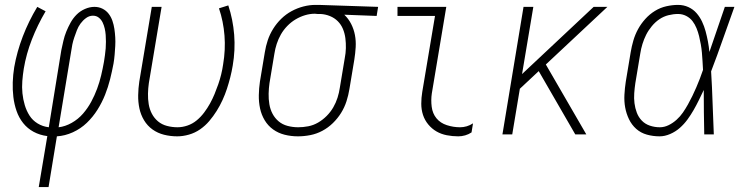

<svg xmlns="http://www.w3.org/2000/svg" viewBox="-20 -548 3040 783"><path d="M138 215 173 7Q142 3 117 -10.5Q92 -24 74.5 -46Q57 -68 47.5 -95.5Q38 -123 34.5 -152.5Q31 -182 32 -212.5Q33 -243 38 -274Q49 -337 73 -399.5Q97 -462 132 -520L166 -502Q133 -446 110 -387Q87 -328 77 -268Q73 -243 71 -217.5Q69 -192 71.5 -167.5Q74 -143 81 -119.5Q88 -96 100.5 -76.5Q113 -57 133.5 -44.5Q154 -32 179 -29L230 -343Q234 -362 238.5 -381.5Q243 -401 250.5 -419.5Q258 -438 268 -456Q278 -474 292.5 -488.5Q307 -503 326.5 -511.5Q346 -520 365 -520Q383 -520 398 -512.5Q413 -505 423 -492Q433 -479 438.5 -463Q444 -447 446.5 -430Q449 -413 450 -395.5Q451 -378 450 -360.5Q449 -343 447.5 -325Q446 -307 443 -289Q437 -257 429 -225Q421 -193 408.5 -161.5Q396 -130 377.5 -100.5Q359 -71 334 -47Q309 -23 277 -8.5Q245 6 212 8L178 215ZM219 -29Q246 -32 272.5 -47Q299 -62 318.5 -84.5Q338 -107 352 -133Q366 -159 376 -186Q386 -213 392.5 -240.5Q399 -268 404 -296Q406 -309 408 -323Q410 -337 411 -350.5Q412 -364 412 -378Q412 -392 411 -405.5Q410 -419 407 -432Q404 -445 398.5 -456.5Q393 -468 383 -476Q373 -484 359 -484Q344 -484 331 -474.5Q318 -465 308.5 -452Q299 -439 293.5 -424.5Q288 -410 283 -395.5Q278 -381 275 -366.5Q272 -352 270 -337Z M703 8Q675 8 649 1.5Q623 -5 602 -20Q581 -35 567.5 -57.5Q554 -80 548.5 -106Q543 -132 543.5 -160Q544 -188 548 -215L599 -520H639L587 -209Q584 -188 583.5 -166Q583 -144 586.5 -123Q590 -102 599.5 -84Q609 -66 624.5 -53Q640 -40 661 -34.5Q682 -29 704 -29Q724 -29 744.5 -36Q765 -43 782 -57Q799 -71 812.5 -89Q826 -107 836.5 -126Q847 -145 855 -164.5Q863 -184 870 -204Q877 -224 882 -244.5Q887 -265 890 -286Q900 -345 895.5 -403Q891 -461 873 -514L911 -526Q930 -469 935 -406.5Q940 -344 929 -280Q925 -256 919 -232.5Q913 -209 905.5 -186Q898 -163 887.5 -140Q877 -117 863.5 -95.5Q850 -74 833.5 -54.5Q817 -35 796 -20.5Q775 -6 750.5 1Q726 8 703 8Z M1195 8Q1167 8 1141 1.5Q1115 -5 1094 -20Q1073 -35 1059.5 -57.5Q1046 -80 1040.5 -106Q1035 -132 1035.5 -160Q1036 -188 1040 -215L1060 -335Q1064 -360 1072 -384Q1080 -408 1094 -430.5Q1108 -453 1127 -471.5Q1146 -490 1169 -502.5Q1192 -515 1217 -521.5Q1242 -528 1266 -528H1281L1522 -520L1516 -483L1384 -488Q1401 -472 1412 -450.5Q1423 -429 1427.5 -405Q1432 -381 1430.5 -355.5Q1429 -330 1425 -305L1405 -185Q1401 -160 1393 -135Q1385 -110 1371 -87.5Q1357 -65 1337.5 -46Q1318 -27 1294.5 -14.5Q1271 -2 1245.5 3Q1220 8 1195 8ZM1196 -29Q1216 -29 1237 -33Q1258 -37 1277 -48Q1296 -59 1312 -75Q1328 -91 1339 -110Q1350 -129 1356.5 -149.5Q1363 -170 1366 -191L1386 -311Q1390 -331 1390.5 -351.5Q1391 -372 1388.5 -392Q1386 -412 1378.5 -430Q1371 -448 1357.5 -461.5Q1344 -475 1325.5 -482.5Q1307 -490 1287 -491H1275Q1272 -491 1269.5 -491.5Q1267 -492 1264 -492Q1244 -492 1224 -486Q1204 -480 1185.5 -469Q1167 -458 1151.5 -442Q1136 -426 1125.5 -407.5Q1115 -389 1108.5 -369Q1102 -349 1099 -329L1079 -209Q1076 -188 1075.5 -166Q1075 -144 1078.5 -123Q1082 -102 1091.5 -84Q1101 -66 1116.5 -53Q1132 -40 1153 -34.5Q1174 -29 1196 -29Z M1849 8Q1825 8 1802 3.5Q1779 -1 1760 -12Q1741 -23 1726.5 -40.5Q1712 -58 1705 -79.5Q1698 -101 1698 -125Q1698 -149 1702 -173L1754 -483H1601V-520H1800L1741 -167Q1737 -140 1740.5 -112.5Q1744 -85 1760 -65.5Q1776 -46 1802.5 -37.5Q1829 -29 1856 -29Q1870 -29 1883.5 -33Q1897 -37 1909 -45L1903 -8Q1891 0 1877 4Q1863 8 1849 8Z M2326 0 2177 -258 2100 -186 2069 0H2029L2115 -520H2155L2109 -246L2401 -520H2457L2206 -285L2371 0Z M2670 8Q2643 8 2618 1Q2593 -6 2574.5 -22.5Q2556 -39 2545 -62Q2534 -85 2529.5 -110Q2525 -135 2526.5 -162Q2528 -189 2532 -215L2552 -335Q2556 -359 2563 -383Q2570 -407 2582 -429Q2594 -451 2611.5 -470.5Q2629 -490 2651 -503.5Q2673 -517 2697.5 -522.5Q2722 -528 2745 -528Q2768 -528 2787.5 -519Q2807 -510 2820.5 -494.5Q2834 -479 2843 -460Q2852 -441 2857.5 -420.5Q2863 -400 2867 -379Q2871 -358 2873 -336Q2889 -382 2904.5 -428Q2920 -474 2936 -520H2975Q2951 -454 2928 -388Q2905 -322 2880 -257Q2884 -193 2886 -128.5Q2888 -64 2891 0H2852Q2851 -45 2850.5 -90.5Q2850 -136 2850 -181Q2840 -160 2830 -139.5Q2820 -119 2808.5 -99Q2797 -79 2783.5 -60.5Q2770 -42 2752.5 -26.5Q2735 -11 2713 -1.5Q2691 8 2670 8ZM2671 -29Q2689 -29 2706.5 -37.5Q2724 -46 2739 -59.5Q2754 -73 2765 -89Q2776 -105 2785.5 -122Q2795 -139 2803.5 -156.5Q2812 -174 2819.5 -191.5Q2827 -209 2834 -227Q2841 -245 2847 -263Q2846 -281 2845 -298.5Q2844 -316 2842.5 -333Q2841 -350 2838 -367Q2835 -384 2831 -400.5Q2827 -417 2820.5 -433Q2814 -449 2804 -462Q2794 -475 2778.5 -483Q2763 -491 2745 -491Q2726 -491 2706 -486Q2686 -481 2669 -469.5Q2652 -458 2638 -441Q2624 -424 2615 -406Q2606 -388 2600 -368.5Q2594 -349 2591 -329L2571 -209Q2568 -189 2566.5 -168Q2565 -147 2567.5 -127Q2570 -107 2577 -88.5Q2584 -70 2597.5 -56Q2611 -42 2630.5 -35.5Q2650 -29 2671 -29Z"/></svg>

Font: Iosevka Extralight Oblique
Style: Regular
Weight: 200
Italic angle: -9°
Monospace: yes
Designer: Belleve Invis
Foundry: Belleve Invis
Version: Version 32.5.0; ttfautohint (v1.8.4)